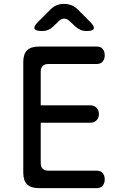

<svg xmlns="http://www.w3.org/2000/svg" viewBox="-20 -970 640 990"><path d="M190 -427H445Q465 -427 477.5 -414.5Q490 -402 490 -382Q490 -362 477.5 -349.5Q465 -337 445 -337H190V-130Q190 -110 200 -100Q210 -90 230 -90H479Q499 -90 509.5 -77.5Q520 -65 520 -45Q520 -25 509.5 -12.5Q499 0 479 0H180Q139 0 119.5 -19.5Q100 -39 100 -80V-650Q100 -691 119.5 -710.5Q139 -730 180 -730H479Q499 -730 509.5 -717.5Q520 -705 520 -685Q520 -665 509.5 -652.5Q499 -640 479 -640H230Q210 -640 200 -630Q190 -620 190 -600ZM197 -810Q163 -810 158 -822Q153 -834 177 -858L240 -921Q255 -936 272 -943Q289 -950 310 -950Q331 -950 348.5 -943Q366 -936 381 -921L445 -857Q468 -834 463.5 -822Q459 -810 426 -810Q409 -810 395 -816Q381 -822 369 -833L340 -860Q326 -874 311 -874Q296 -874 282 -860L255 -834Q243 -822 228.5 -816Q214 -810 197 -810Z"/></svg>

Font: Maple Mono
Style: Regular
Weight: 400
Monospace: yes
Designer: subframe7536
Version: Version 7.300